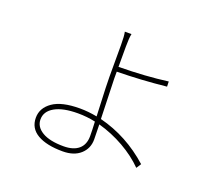

<svg xmlns="http://www.w3.org/2000/svg" viewBox="-131 -939 1262 1138"><g transform="rotate(20 500.0 -369.5)"><path d="M490.2 -113.3Q490.2 -150.4 487.3 -204.1Q433.6 -215.8 377 -215.8Q283.2 -215.8 231.4 -186.5Q179.7 -157.2 179.7 -106.4Q179.7 -59.6 227.1 -31.2Q274.4 -2.9 362.3 -2.9Q423.8 -2.9 457 -31.2Q490.2 -59.6 490.2 -113.3ZM507.8 -526.4V-483.4Q507.8 -460 515.6 -230.5Q690.4 -186.5 831.1 -60.5L811.5 -30.3Q756.8 -85.9 679.7 -129.9Q602.5 -173.8 517.6 -197.3Q519.5 -125 519.5 -102.5Q519.5 -45.9 479 -9.3Q438.5 27.3 367.2 27.3Q265.6 27.3 208 -6.3Q150.4 -40 150.4 -106.4Q150.4 -168 207 -207.5Q263.7 -247.1 377.9 -247.1Q430.7 -247.1 486.3 -236.3Q485.4 -264.6 482.9 -317.9Q480.5 -371.1 479 -412.1Q477.5 -453.1 477.5 -483.4V-684.6Q477.5 -740.2 471.7 -765.6H513.7Q507.8 -738.3 507.8 -684.6V-556.6Q679.7 -558.6 817.4 -577.1L818.4 -544.9Q659.2 -528.3 507.8 -526.4Z"/></g></svg>

Font: Gen Shin Gothic ExtraLight
Style: Regular
Weight: 100
Designer: [Source Han Sans]
Ryoko NISHIZUKA  (kana & ideographs); Paul D. Hunt (Latin, Greek & Cyrillic); Wenlong ZHANG  (bopomofo
Version: Version 1.002.20150607